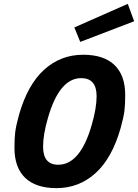

<svg xmlns="http://www.w3.org/2000/svg" viewBox="-20 -951 709 986"><path d="M361.8 -810.1 636.2 -931.2 668.9 -841.8 392.1 -735.8ZM407.2 -669.9Q513.2 -669.9 568.1 -616.9Q623 -564 623 -462.9Q623 -415 619.1 -382.6Q615.2 -350.1 599.1 -292Q555.2 -138.2 470.2 -61.5Q385.3 15.1 270 15.1Q164.1 15.1 109.1 -37.8Q54.2 -90.8 54.2 -191.9Q54.2 -239.7 58.1 -272.2Q62 -304.7 78.1 -362.8Q122.1 -516.6 207 -593.3Q292 -669.9 407.2 -669.9ZM278.8 -105Q392.6 -105 451.2 -310.1Q476.1 -396 476.1 -457Q476.1 -549.8 397 -549.8Q284.7 -549.8 226.1 -345.2Q201.2 -259.3 201.2 -198.2Q201.2 -105 278.8 -105Z"/></svg>

Font: IntelOne Mono Bold
Style: Italic
Weight: 700
Italic angle: -16°
Designer: Fred Shallcrass
Foundry: Frere-Jones Type LLC
Version: Version 1.200;hotconv 1.1.0;makeotfexe 2.6.0;FJTRelease1.2